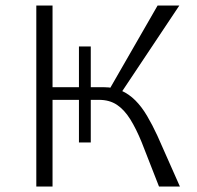

<svg xmlns="http://www.w3.org/2000/svg" viewBox="-20 -678 715 698"><path d="M558 0 495 -161Q475 -210 453.5 -244.5Q432 -279 405 -297Q378 -315 340 -315H160V-361H357Q393 -361 421 -348.5Q449 -336 472 -313Q495 -290 514.5 -257Q534 -224 552 -185L634 0ZM112 0V-658H171V0ZM365 -331 553 -658H632L414 -331ZM310 -160H267V-509H310Z"/></svg>

Font: Ysabeau Office Light
Style: Regular
Weight: 300
Designer: Christian Thalmann (Catharsis Fonts)
Version: Version 2.001;gftools[0.9.30]; featfreeze: tnum,lnum,ss02